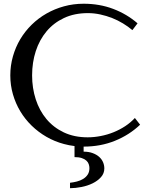

<svg xmlns="http://www.w3.org/2000/svg" viewBox="-20 -761 792 1019"><path d="M423.8 -741.2Q508.8 -741.2 581.3 -713.6Q653.8 -686 710 -637.2L682.6 -601.1Q660.2 -620.1 632.8 -636.7Q605.5 -653.3 575.2 -665.3Q544.9 -677.2 512.2 -684.3Q479.5 -691.4 446.3 -691.4Q375 -691.4 319.8 -665.5Q264.6 -639.6 227.1 -594.7Q189.5 -549.8 169.9 -489.7Q150.4 -429.7 150.4 -360.8Q150.4 -293.5 169.7 -233.9Q189 -174.3 226.3 -129.4Q263.7 -84.5 318.8 -58.3Q374 -32.2 445.3 -32.2Q479.5 -32.2 514.6 -39.1Q549.8 -45.9 582.5 -59.1Q615.2 -72.3 644.3 -91.3Q673.3 -110.4 695.8 -134.8L723.6 -99.1Q666 -44.4 589.8 -13.7Q513.7 17.1 423.8 17.1V43.9Q451.7 43.9 472.4 51.8Q493.2 59.6 506.8 72Q520.5 84.5 527.1 100.3Q533.7 116.2 533.7 132.8Q533.7 159.2 516.1 179Q498.5 198.7 471.7 211.9Q444.8 225.1 412.6 231.4Q380.4 237.8 351.6 237.8V209Q369.6 207 387.9 202.4Q406.2 197.8 421.1 188.7Q436 179.7 445.3 165.8Q454.6 151.9 454.6 131.3Q454.6 120.6 450.9 110.1Q447.3 99.6 438.2 91.3Q429.2 83 413.8 77.9Q398.4 72.8 375.5 72.8V14.2Q346.7 10.7 319.8 3.4Q270 -9.8 226.8 -34.7Q183.6 -59.6 148.2 -94Q112.8 -128.4 87.6 -170.4Q62.5 -212.4 48.6 -260.5Q34.7 -308.6 34.7 -360.8Q34.7 -413.1 48.6 -461.9Q62.5 -510.7 87.6 -553Q112.8 -595.2 148.2 -629.9Q183.6 -664.6 226.8 -689.2Q270 -713.9 319.8 -727.5Q369.6 -741.2 423.8 -741.2Z"/></svg>

Font: Federo
Style: Regular
Weight: 400
Designer: Olexa M. Volochay | Cyreal.org
Foundry: Olexa M. Volochay | Cyreal.org
Version: Version 1.000